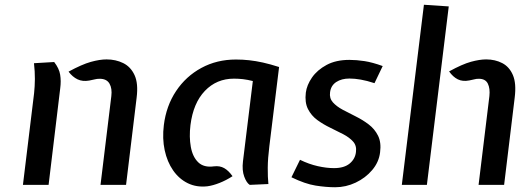

<svg xmlns="http://www.w3.org/2000/svg" viewBox="-20 -778 2220 808"><path d="M403 0 448.5 -373.5Q452.5 -405.5 440.8 -426Q429 -446.5 399.5 -446.5Q388 -446.5 378.8 -444Q369.5 -441.5 355.5 -439Q327.5 -434 306.2 -444.2Q285 -454.5 268.5 -476.5Q324.5 -507 362 -517.5Q399.5 -528 428.5 -528Q467 -528 498.5 -512.5Q530 -497 546.2 -462Q562.5 -427 555 -367L510.5 0ZM76.5 0 123.5 -386Q126.5 -414 126.8 -445.5Q127 -477 123 -512L208 -517Q229 -490 233.2 -463.5Q237.5 -437 233.5 -407L184.5 0Z M852.5 6Q807 11 770.2 -7Q733.5 -25 708.5 -61Q683.5 -97 673 -146Q662.5 -195 669.5 -251.5Q679.5 -332.5 721 -394.8Q762.5 -457 827.5 -492.2Q892.5 -527.5 973 -527.5Q1001 -527.5 1028.5 -524.5Q1056 -521.5 1086.5 -514.8Q1117 -508 1154.5 -496L1113.5 -162.5Q1107 -111 1106.8 -71.8Q1106.5 -32.5 1109.5 -3.5L1031 0Q1017.5 -8.5 1007.8 -34.8Q998 -61 1002.5 -99L1044 -437Q1022 -442.5 1003 -444.8Q984 -447 964.5 -447Q891.5 -447 842.2 -395.5Q793 -344 781.5 -251.5Q775.5 -202 783 -160Q790.5 -118 814.2 -95Q838 -72 880.5 -78Q905 -81 923.5 -70.5Q942 -60 958.5 -36.5Q931.5 -19 903.5 -8Q875.5 3 852.5 6Z M1390.5 10Q1352.5 10 1308.2 3Q1264 -4 1206.5 -32L1242.5 -105.5Q1280.5 -87 1317.2 -78.8Q1354 -70.5 1385.5 -70.5Q1428.5 -70.5 1451.8 -90Q1475 -109.5 1478 -138.5Q1481.5 -165 1466 -182.2Q1450.5 -199.5 1424.8 -213Q1399 -226.5 1369.8 -240.5Q1340.5 -254.5 1315.2 -273Q1290 -291.5 1276 -319.2Q1262 -347 1267 -388Q1271 -420 1293 -451.8Q1315 -483.5 1354.5 -504.8Q1394 -526 1450.5 -526Q1480.5 -526 1514.2 -520.8Q1548 -515.5 1590.5 -500L1556 -428Q1524 -438.5 1498.2 -443Q1472.5 -447.5 1450.5 -447.5Q1417.5 -447.5 1395 -432.8Q1372.5 -418 1369 -389.5Q1365.5 -364.5 1381 -347.2Q1396.5 -330 1422.2 -316.2Q1448 -302.5 1477.2 -288Q1506.5 -273.5 1531.8 -254.2Q1557 -235 1571 -206.8Q1585 -178.5 1579.5 -136.5Q1574.5 -95.5 1546.2 -62.2Q1518 -29 1476.8 -9.5Q1435.5 10 1390.5 10Z M1671 0 1764 -758 1868.5 -751 1776.5 0ZM1994 0 2039.5 -373.5Q2043 -405.5 2033 -426Q2023 -446.5 1995 -446.5Q1984 -446.5 1976.5 -444.2Q1969 -442 1955 -439.5Q1927 -434 1906.5 -444.2Q1886 -454.5 1870 -477.5Q1925.5 -508 1962 -518Q1998.5 -528 2026 -528Q2063.5 -528 2093.5 -512.5Q2123.5 -497 2138.5 -462Q2153.5 -427 2146 -367L2101.5 0Z"/></svg>

Font: Expletus Sans Medium
Style: Italic
Weight: 500
Italic angle: -7°
Version: Version 7.500